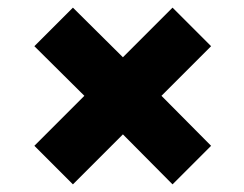

<svg xmlns="http://www.w3.org/2000/svg" viewBox="-20 -612 640 503"><path d="M70 -230 201 -361 70 -491 171 -592 302 -462 432 -592 533 -491 403 -361 533 -230 432 -129 302 -260 171 -129Z"/></svg>

Font: Mona Sans Black
Style: Regular
Weight: 900
Designer: Deni Anggara
Foundry: GitHub
Version: Version 2.000